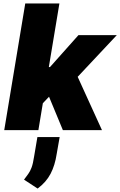

<svg xmlns="http://www.w3.org/2000/svg" viewBox="-20 -747 691 1102"><path d="M4.3 0 125 -727.3H321L260.3 -362.2H267L430.4 -545.5H650.6L425.8 -306.1L565.3 0H340.9L261.4 -191.8L225.9 -154.5L200.3 0ZM322.4 39.8 305.4 136.4Q295.5 202.4 270.1 250.7Q244.7 299 196 335.2L117.9 284.1Q132.1 264.9 142.6 250.5Q153.1 236.2 161.4 214Q169.7 191.8 176.1 149.1L194.6 39.8Z"/></svg>

Font: Inter UI Black
Style: Italic
Weight: 900
Italic angle: -9.39999°
Designer: Rasmus Andersson
Foundry: rsms
Version: 3.2;8d6f07862